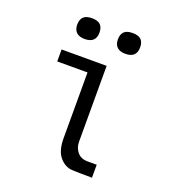

<svg xmlns="http://www.w3.org/2000/svg" viewBox="-136 -856 873 965"><g transform="rotate(20 300.0 -373.0)"><path d="M263 -135V-486H101V-550H342V-145Q342 -112.5 361.2 -89.2Q380.5 -66 416 -66H465V3.5Q440 3.5 399 2.8Q358 2 348 0.5Q312 -6.5 287.5 -39.2Q263 -72 263 -135ZM132 -694.5Q132 -722 146.2 -736Q160.5 -750 191.5 -750Q223 -750 237 -736Q251 -722 251 -694.5Q251 -639 191.5 -639Q162.5 -639 147.2 -653.2Q132 -667.5 132 -694.5ZM349.5 -694.5Q349.5 -722 363.8 -736Q378 -750 409 -750Q440.5 -750 454.5 -736Q468.5 -722 468.5 -694.5Q468.5 -639 409 -639Q380 -639 364.8 -653.2Q349.5 -667.5 349.5 -694.5Z"/></g></svg>

Font: JuliaMono Light
Style: Regular
Weight: 300
Monospace: yes
Designer: cormullion
Foundry: corm
Version: Version 0.054; ttfautohint (v1.8.4)